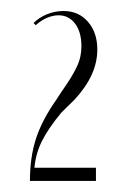

<svg xmlns="http://www.w3.org/2000/svg" viewBox="-20 -725 231 349"><path d="M41 -683.2Q50.9 -693.1 65.4 -699.1Q80 -705 95.6 -705Q122.8 -705 139.8 -685.5Q156.9 -666 156.9 -634.9Q156.9 -612.2 147 -589.9Q137.1 -567.5 116.1 -544.5L91.6 -520.4Q67.9 -491.8 56.4 -468.9Q44.9 -446 42.6 -420.1H154.4V-396.1H34.4Q34.4 -439 45.3 -472.7Q56.2 -506.4 82 -543.2L91.6 -557.9Q102.2 -572.9 109.1 -584.2Q116 -595.6 120.3 -605.1Q124.6 -614.6 126.3 -623.4Q128 -632.2 128 -640.9Q128 -666.6 116.6 -681.9Q105.1 -697.2 86.5 -697.2Q76 -697.2 65.2 -692.5Q54.4 -687.8 45 -679.2Z"/></svg>

Font: Moniqa Black
Style: Regular
Weight: 900
Designer: Rajesh Rajput
Foundry: Rajesh Rajput
Version: Version 1.000